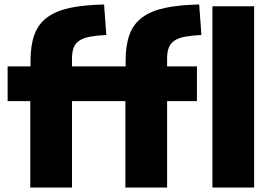

<svg xmlns="http://www.w3.org/2000/svg" viewBox="-20 -836 1207 856"><path d="M115 -385H14V-540H116V-564Q116 -633 133 -680.5Q150 -728 189 -757.5Q228 -787 290.5 -800.5Q353 -814 444 -816L454 -680Q411 -678 381.5 -672.5Q352 -667 334 -655Q316 -643 308.5 -623.5Q301 -604 301 -575V-540H540V-564Q540 -633 557 -680.5Q574 -728 613 -757.5Q652 -787 714.5 -800.5Q777 -814 868 -816L878 -680Q835 -678 805.5 -672.5Q776 -667 758 -655Q740 -643 732.5 -623.5Q725 -604 725 -575V-540H858V-385H725V0H539V-385H301V0H115ZM927 -808H1113V0H927Z"/></svg>

Font: Encode Sans Narrow
Style: ExtraBold
Weight: 800
Designer: Pablo Impallari, Andres Torresi
Foundry: Pablo Impallari, Andres Torresi
Version: Version 1.000; ttfautohint (v1.00) -l 8 -r 50 -G 200 -x 14 -